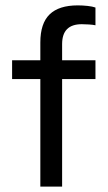

<svg xmlns="http://www.w3.org/2000/svg" viewBox="-20 -694 400 714"><path d="M130 0V-400H25V-470H130V-536Q130 -607 164.5 -640.5Q199 -674 269 -674Q287 -674 305.5 -672Q324 -670 335 -666V-600Q326 -602 311 -603Q296 -604 284 -604Q211 -604 211 -530V-470H335V-400H211V0Z"/></svg>

Font: Gantari
Style: Regular
Weight: 400
Designer: Anugrah Pasau
Foundry: Lafontype
Version: Version 1.000; ttfautohint (v1.8.4)